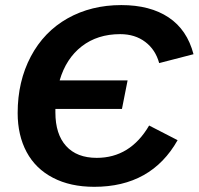

<svg xmlns="http://www.w3.org/2000/svg" viewBox="-20 -718 774 748"><path d="M347.2 9.8Q253.9 9.8 186.5 -25.4Q118.7 -60.5 83.7 -125.7Q48.8 -190.9 48.8 -277.8Q48.8 -400.9 100.1 -498Q151.4 -594.7 243.4 -646.5Q335.4 -698.2 452.6 -698.2Q564.9 -698.2 637 -650.1Q709 -602.1 733.9 -506.8L600.1 -472.2Q585.9 -524.4 545.9 -554.7Q505.9 -585 448.2 -585Q359.9 -585 298.6 -537.6Q237.3 -490.2 212.4 -404.8H477.1L455.1 -293.5H195.8V-279.8Q195.8 -195.3 237.5 -149.2Q279.3 -103 356.9 -103Q487.3 -103 561 -229L671.9 -171.9Q569.3 9.8 347.2 9.8Z"/></svg>

Font: Arimo
Style: Bold Italic
Weight: 700
Italic angle: -12°
Designer: Steve Matteson
Foundry: Monotype Imaging Inc.
Version: Version 1.33